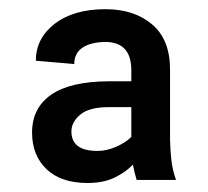

<svg xmlns="http://www.w3.org/2000/svg" viewBox="-20 -742 460 424"><path d="M281.7 -344.7Q276.9 -360.8 273.4 -378.4Q258.3 -362.3 233.6 -350.1Q209 -337.9 173.3 -337.9Q114.7 -337.9 82.8 -368.4Q50.8 -398.9 50.8 -449.2Q50.8 -503.4 92.8 -532.7Q134.8 -562 219.7 -562.5H270V-586.9Q270 -648.9 212.9 -649.4Q180.2 -648.9 162.1 -636.7Q144 -624.5 144 -600.6L59.1 -607.9Q59.1 -657.2 100.8 -689.5Q142.6 -721.7 212.9 -721.7Q276.9 -721.7 316.4 -687.7Q356 -653.8 355.5 -586.9V-433.6Q356 -410.6 358.4 -388.7Q360.8 -366.7 368.7 -344.7ZM195.3 -408.7Q215.3 -408.7 236.1 -417.7Q256.8 -426.8 270 -439.5V-505.4H219.7Q177.2 -505.4 157.5 -489Q137.7 -472.7 137.7 -451.7Q137.7 -408.7 195.3 -408.7Z"/></svg>

Font: Inter Tight Medium
Style: Regular
Weight: 500
Designer: Rasmus Andersson
Foundry: rsms
Version: Version 3.004; ttfautohint (v1.8.4.7-5d5b)